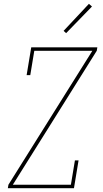

<svg xmlns="http://www.w3.org/2000/svg" viewBox="-20 -982 540 1002"><path d="M21 0 24 -18 462 -717H159L138 -590H119L143 -735H488L485 -717L47 -18H350L371 -145H390L366 0ZM325 -809 312 -821 444 -962 460 -948Z"/></svg>

Font: Iosevka Slab Thin Oblique
Style: Regular
Weight: 100
Italic angle: -9°
Monospace: yes
Designer: Belleve Invis
Foundry: Belleve Invis
Version: Version 11.1.0; ttfautohint (v1.8.3)